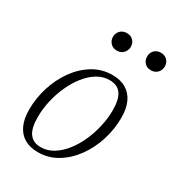

<svg xmlns="http://www.w3.org/2000/svg" viewBox="-160 -740 777 848"><g transform="rotate(30 229.0 -316.0)"><path d="M277 -450.5Q318 -450.5 346.5 -433.5Q375 -416.5 389.8 -384.5Q404.5 -352.5 404.5 -307Q404.5 -247 386.5 -190.5Q368.5 -134 335.5 -88.8Q302.5 -43.5 258 -16.8Q213.5 10 160.5 10Q119.5 10 91.2 -6.8Q63 -23.5 48.2 -55.8Q33.5 -88 33.5 -133.5Q33.5 -193.5 51.5 -250Q69.5 -306.5 102.2 -351.8Q135 -397 179.5 -423.8Q224 -450.5 277 -450.5ZM160 -15.5Q193.5 -15.5 223 -33.5Q252.5 -51.5 276.8 -82Q301 -112.5 318.5 -151.5Q336 -190.5 345.5 -232.8Q355 -275 355 -315.5Q355 -372.5 335.8 -398.5Q316.5 -424.5 277.5 -424.5Q244 -424.5 214.8 -406.8Q185.5 -389 161.2 -358.2Q137 -327.5 119.5 -288.8Q102 -250 92.5 -207.8Q83 -165.5 83 -125Q83 -68 102.2 -41.8Q121.5 -15.5 160 -15.5ZM238 -553Q218 -553 205.8 -566Q193.5 -579 193.5 -597.5Q193.5 -610 199.2 -620.2Q205 -630.5 215.2 -636.5Q225.5 -642.5 239.5 -642.5Q259.5 -642.5 271.8 -629.8Q284 -617 284 -598.5Q284 -586 278.2 -575.8Q272.5 -565.5 262.5 -559.2Q252.5 -553 238 -553ZM412 -553Q391.5 -553 379.5 -566Q367.5 -579 367.5 -597.5Q367.5 -610 373 -620.2Q378.5 -630.5 388.8 -636.5Q399 -642.5 413 -642.5Q433 -642.5 445.2 -629.8Q457.5 -617 457.5 -598.5Q457.5 -586 452 -575.8Q446.5 -565.5 436.2 -559.2Q426 -553 412 -553Z"/></g></svg>

Font: Newsreader 16pt 16pt Light
Style: Italic
Weight: 300
Italic angle: -17°
Version: Version 1.003